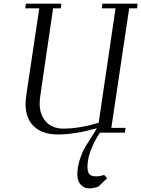

<svg xmlns="http://www.w3.org/2000/svg" viewBox="-20 -722 769 1045"><path d="M117.2 -676.8 121.1 -702.1H314L311 -676.8H269L201.2 -213.9Q195.8 -178.2 195.8 -158.2Q195.8 -97.2 230.2 -59.6Q264.6 -22 325.2 -22Q413.1 -22 517.1 -54.2L608.9 -676.8H534.2L537.1 -702.1H729L726.1 -676.8H683.1L585.9 -25.9H663.1L660.2 0H523.9Q497.6 38.1 476.8 89.1Q456.1 140.1 456.1 185.1Q456.1 214.4 466.6 226.1Q477.1 237.8 502.9 237.8Q524.4 237.8 546.9 230L563 248L515.1 293.9Q488.3 303.2 465.8 303.2Q438 303.2 419.4 283Q400.9 262.7 400.9 228Q400.9 188 414.6 146Q428.2 104 444.3 77.1Q460.4 50.3 480.7 19.3Q501 -11.7 506.8 -23.9Q387.7 9.8 295.9 9.8Q210.9 9.8 165 -33.7Q119.1 -77.1 119.1 -155.8Q119.1 -176.3 126 -224.1L193.8 -676.8Z"/></svg>

Font: Dehuti
Style: Italic
Weight: 400
Version: Version 1.2